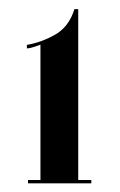

<svg xmlns="http://www.w3.org/2000/svg" viewBox="-20 -764 270 432"><path d="M43 -351.5V-359H71V-663.5Q67.5 -662 57.8 -658.8Q48 -655.5 40.5 -655V-663Q73 -668.5 104 -686Q135 -703.5 147.5 -743.5H156V-359H185.5V-351.5Z"/></svg>

Font: Imbue 100pt Medium
Style: Regular
Weight: 500
Designer: Tyler Finck
Foundry: Etcetera Type Company
Version: Version 1.102; ttfautohint (v1.8.3)